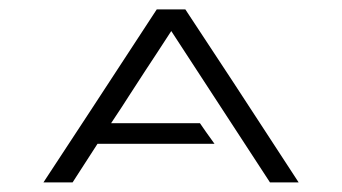

<svg xmlns="http://www.w3.org/2000/svg" viewBox="-20 -379 711 399"><path d="M70.3 0Q149.4 -120.1 305.7 -359.4Q325.2 -359.4 365.2 -359.4Q444.3 -240.2 600.6 0Q581.1 0 541 0Q472.7 -104.5 335.9 -314.5Q326.2 -299.8 306.6 -269.5Q287.1 -240.2 248 -179.7Q236.3 -161.1 210.9 -123Q272.5 -123 395.5 -123Q405.3 -108.4 425.8 -80.1Q344.7 -80.1 182.6 -80.1Q165 -52.7 130.9 0Q115.2 0 100.6 0Q85.9 0 70.3 0Z"/></svg>

Font: Tsing
Style: Bold
Weight: 400
Designer: iepn
Foundry: Jiangxue academy
Version: Version 1.0